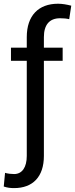

<svg xmlns="http://www.w3.org/2000/svg" viewBox="-34 -780 396 1014"><path d="M197.8 -528.3V-584C197.8 -647.9 226.1 -683.6 283.2 -683.6C301.8 -683.6 317.9 -682.1 331.5 -678.7L342.3 -750C318.8 -755.9 295.9 -760.3 272.5 -760.3C169.4 -760.3 107.4 -697.8 107.4 -584V-528.3H23.9V-459H107.4V43.5C107.4 103.5 83 139.2 40.5 139.2C36.1 139.2 28.3 138.7 17.1 137.7C5.9 136.2 -2.4 134.8 -7.3 132.8L-14.2 205.1C4.9 211.4 20.5 213.4 40.5 213.4C139.6 213.4 197.8 153.3 197.8 43.5V-459H296.9V-528.3Z"/></svg>

Font: Vazirmatn
Style: Regular
Weight: 400
Designer: Saber Rastikerdar
Foundry: Saber Rastikerdar
Version: Version 33.003